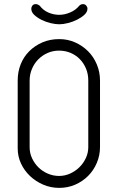

<svg xmlns="http://www.w3.org/2000/svg" viewBox="-20 -913 553 933"><path d="M268 -841Q294 -841 321 -852.5Q348 -864 365 -885Q373 -893 383 -893Q393 -893 399 -886Q405 -879 405 -871Q405 -855 390.5 -841.5Q376 -828 355 -817.5Q334 -807 310.5 -801Q287 -795 268 -795Q250 -795 226.5 -800.5Q203 -806 182 -816.5Q161 -827 146.5 -840.5Q132 -854 132 -871Q132 -879 137.5 -886Q143 -893 154 -893Q164 -893 172 -885L171 -888Q188 -864 214 -852.5Q240 -841 268 -841ZM66 -522Q66 -564 80.5 -600.5Q95 -637 122 -664Q149 -691 186 -707Q223 -723 268 -723Q309 -723 345 -707Q381 -691 408 -664Q435 -637 450.5 -600Q466 -563 466 -521V-199Q466 -158 450.5 -121.5Q435 -85 408 -58Q381 -31 345 -15.5Q309 0 268 0Q227 0 190.5 -15.5Q154 -31 126 -57.5Q98 -84 82 -118.5Q66 -153 66 -192ZM124 -197Q124 -169 136 -143.5Q148 -118 167.5 -99Q187 -80 213 -69Q239 -58 267 -58Q295 -58 320.5 -69.5Q346 -81 365.5 -100Q385 -119 397 -144.5Q409 -170 409 -198V-522Q409 -553 398 -579.5Q387 -606 368 -625.5Q349 -645 323 -656Q297 -667 267 -667Q237 -667 211 -655.5Q185 -644 165.5 -624Q146 -604 135 -577.5Q124 -551 124 -522Z"/></svg>

Font: VDS
Style: Thin
Weight: 100
Width: 0
Designer: artmaker
Foundry: artmaker
Version: Version 1.000 2012 initial release